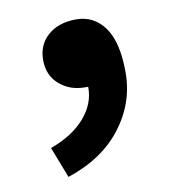

<svg xmlns="http://www.w3.org/2000/svg" viewBox="-55 -226 434 488"><g transform="rotate(-10 162.5 17.5)"><path d="M84 213 53 133Q111 112 142.5 75.5Q174 39 173 -4H164Q126 -4 99 -27.5Q72 -51 72 -90.5Q72 -130 99.5 -154Q127 -178 172.5 -178Q218 -178 245.5 -140Q273 -102 273 -23.5Q273 55 224 119Q175 183 84 213Z"/></g></svg>

Font: Swei Fan Sans CJK TC
Style: Bold
Weight: 700
Version: Version 2.130